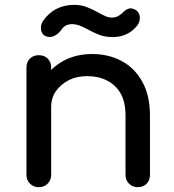

<svg xmlns="http://www.w3.org/2000/svg" viewBox="-20 -776 722 797"><path d="M551.8 1Q530.3 1 515.6 -13.7Q501 -28.3 501 -49.8Q501 -131.8 501 -295.9Q501 -352.5 480.5 -388.7Q459 -424.8 422.9 -442.4Q387.7 -460 341.8 -460Q299.8 -460 265.6 -443.4Q232.4 -425.8 211.9 -397.5Q192.4 -369.1 192.4 -332Q170.9 -332 128.9 -332Q128.9 -394.5 159.2 -444.3Q190.4 -494.1 243.2 -523.4Q295.9 -551.8 362.3 -551.8Q430.7 -551.8 485.4 -522.5Q540 -493.2 571.3 -435.5Q602.5 -378.9 602.5 -295.9Q602.5 -213.9 602.5 -49.8Q602.5 -28.3 588.9 -13.7Q574.2 1 551.8 1ZM140.6 1Q119.1 1 104.5 -13.7Q89.8 -28.3 89.8 -49.8Q89.8 -198.2 89.8 -496.1Q89.8 -518.6 104.5 -533.2Q119.1 -546.9 140.6 -546.9Q164.1 -546.9 177.7 -533.2Q192.4 -518.6 192.4 -496.1Q192.4 -347.7 192.4 -49.8Q192.4 -28.3 177.7 -13.7Q164.1 1 140.6 1ZM448.2 -622.1Q414.1 -622.1 388.7 -632.8Q364.3 -642.6 345.7 -653.3Q324.2 -665 307.6 -670.9Q292 -675.8 280.3 -675.8Q265.6 -675.8 254.9 -670.9Q244.1 -666 232.4 -649.4Q219.7 -632.8 203.1 -626Q185.5 -618.2 167 -627Q153.3 -633.8 150.4 -653.3Q147.5 -671.9 158.2 -688.5Q180.7 -721.7 214.8 -739.3Q248 -755.9 287.1 -755.9Q319.3 -755.9 343.8 -745.1Q368.2 -735.4 384.8 -725.6Q408.2 -712.9 419.9 -708Q431.6 -703.1 445.3 -703.1Q458 -703.1 467.8 -708Q477.5 -712.9 485.4 -719.7Q499 -734.4 511.7 -739.3Q525.4 -745.1 543.9 -734.4Q558.6 -724.6 560.5 -705.1Q561.5 -684.6 548.8 -668.9Q510.7 -622.1 448.2 -622.1Z"/></svg>

Font: Abed
Style: Bold
Weight: 700
Designer: Johan Aakerlund
Version: Version 3.105